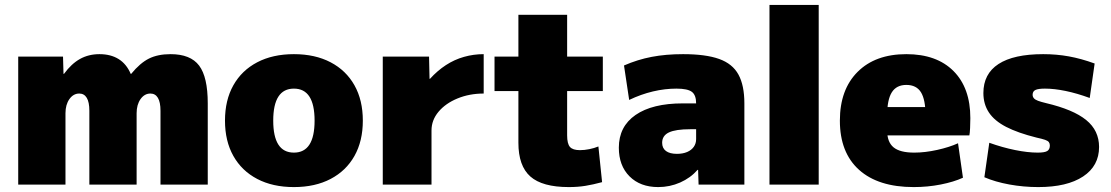

<svg xmlns="http://www.w3.org/2000/svg" viewBox="-20 -750 4512 780"><path d="M54 0V-520H236L238 -450H240Q270 -491 305 -510.5Q340 -530 384 -530Q430 -530 462 -510Q494 -490 511 -450H513Q549 -494 585 -512Q621 -530 673 -530Q754 -530 789 -483.5Q824 -437 824 -330V0H632V-300Q632 -335 621.5 -352.5Q611 -370 591 -370Q567 -370 551 -347.5Q535 -325 535 -290V0H343V-300Q343 -335 332.5 -352.5Q322 -370 302 -370Q278 -370 262 -347.5Q246 -325 246 -290V0Z M1174 10Q1088 10 1025 -23Q962 -56 928 -116.5Q894 -177 894 -260Q894 -343 928 -403.5Q962 -464 1025 -497Q1088 -530 1174 -530Q1260 -530 1323 -497Q1386 -464 1420 -403.5Q1454 -343 1454 -260Q1454 -177 1420 -116.5Q1386 -56 1323 -23Q1260 10 1174 10ZM1174 -130Q1216 -130 1237 -162.5Q1258 -195 1258 -260Q1258 -325 1237 -357.5Q1216 -390 1174 -390Q1132 -390 1111 -357.5Q1090 -325 1090 -260Q1090 -195 1111 -162.5Q1132 -130 1174 -130Z M1535 0V-520H1723L1725 -430H1727Q1757 -463 1791.5 -485.5Q1826 -508 1865 -519Q1904 -530 1945 -530V-370Q1887 -370 1838.5 -350Q1790 -330 1761.5 -296Q1733 -262 1733 -220V0Z M2291 10Q2183 10 2134.5 -33Q2086 -76 2086 -170V-380H1989V-520H2086V-690H2284V-520H2429V-380H2284V-200Q2284 -166 2295.5 -153Q2307 -140 2336 -140Q2354 -140 2374 -144Q2394 -148 2411 -155L2426 -10Q2389 0 2358 5Q2327 10 2291 10Z M2654 10Q2581 10 2537.5 -33.5Q2494 -77 2494 -150Q2494 -236 2562 -283Q2630 -330 2754 -330H2808Q2808 -364 2790.5 -377Q2773 -390 2728 -390Q2681 -390 2632.5 -378.5Q2584 -367 2536 -344L2515 -484Q2570 -508 2627.5 -519Q2685 -530 2755 -530Q2847 -530 2901.5 -510.5Q2956 -491 2980 -447Q3004 -403 3004 -330V0H2818L2816 -60H2814Q2785 -27 2743 -8.5Q2701 10 2654 10ZM2730 -125Q2754 -125 2771.5 -132.5Q2789 -140 2798.5 -153.5Q2808 -167 2808 -185V-225H2784Q2725 -225 2697.5 -212Q2670 -199 2670 -170Q2670 -148 2685.5 -136.5Q2701 -125 2730 -125Z M3106 0V-730H3306V0Z M3692 10Q3548 10 3470 -60Q3392 -130 3392 -260Q3392 -386 3464 -458Q3536 -530 3662 -530Q3785 -530 3853.5 -461.5Q3922 -393 3922 -270Q3922 -252 3921 -230Q3920 -208 3918 -200H3502V-315H3763L3740 -280Q3740 -345 3721.5 -375Q3703 -405 3662 -405Q3622 -405 3603 -375Q3584 -345 3584 -280V-220Q3584 -173 3610 -151.5Q3636 -130 3694 -130Q3738 -130 3787.5 -141Q3837 -152 3872 -168L3892 -28Q3855 -11 3802 -0.5Q3749 10 3692 10Z M4198 10Q4138 10 4080.5 -0.5Q4023 -11 3979 -30L3999 -170Q4052 -151 4103.5 -140.5Q4155 -130 4196 -130Q4224 -130 4234.5 -136.5Q4245 -143 4245 -159Q4245 -167 4241 -172.5Q4237 -178 4225.5 -182Q4214 -186 4191 -191Q4115 -210 4067.5 -234.5Q4020 -259 3997.5 -293Q3975 -327 3975 -372Q3975 -450 4036.5 -490Q4098 -530 4218 -530Q4272 -530 4322 -521Q4372 -512 4427 -492L4407 -352Q4355 -371 4309 -380.5Q4263 -390 4225 -390Q4198 -390 4186.5 -384.5Q4175 -379 4175 -365Q4175 -357 4180 -351Q4185 -345 4197 -340.5Q4209 -336 4230 -331Q4285 -318 4325.5 -301Q4366 -284 4392.5 -262.5Q4419 -241 4432 -213.5Q4445 -186 4445 -153Q4445 -76 4380 -33Q4315 10 4198 10Z"/></svg>

Font: M PLUS 2 Thin Black
Style: Regular
Weight: 900
Version: Version 1.001